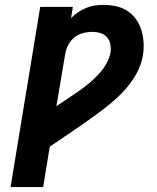

<svg xmlns="http://www.w3.org/2000/svg" viewBox="-20 -763 640 783"><path d="M23 0 144 -735H277L270 -689Q283 -703 299 -713.5Q315 -724 332 -731Q349 -738 366.5 -740.5Q384 -743 402 -743Q428 -743 453.5 -737.5Q479 -732 499.5 -718.5Q520 -705 534.5 -685Q549 -665 556.5 -640.5Q564 -616 565.5 -590Q567 -564 563 -538Q556 -495 532.5 -455.5Q509 -416 477 -383.5Q445 -351 408.5 -323Q372 -295 334.5 -268.5Q297 -242 259 -216.5Q221 -191 183 -165L156 0ZM210 -330Q233 -345 255 -360Q277 -375 299 -390Q321 -405 341.5 -422Q362 -439 380.5 -458.5Q399 -478 412.5 -501Q426 -524 431 -549Q433 -566 430 -582.5Q427 -599 416.5 -611Q406 -623 390 -628Q374 -633 357 -633Q338 -633 318.5 -628Q299 -623 283.5 -610.5Q268 -598 258.5 -580Q249 -562 246 -543Z"/></svg>

Font: Iosevka XBd Ex Obl
Style: Regular
Weight: 800
Width: 7
Italic angle: -9°
Monospace: yes
Designer: Belleve Invis
Foundry: Belleve Invis
Version: Version 32.5.0; ttfautohint (v1.8.4)